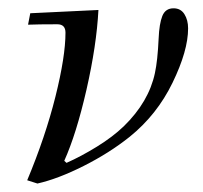

<svg xmlns="http://www.w3.org/2000/svg" viewBox="-20 -430 484 458"><path d="M44.9 0Q88.4 -104 112.3 -199.7Q136.2 -295.4 136.2 -352.1Q136.2 -372.1 116.7 -372.1Q70.8 -372.1 46.9 -371.1L52.2 -398.4L214.8 -406.2Q210.4 -321.8 186.3 -216.1Q162.1 -110.4 133.3 -46.4L138.7 -41.5Q173.8 -57.1 211.4 -80.3Q249 -103.5 275.4 -128.9Q335 -187 349.6 -255.9Q356 -285.6 358.4 -337.9Q359.9 -373.5 367.2 -391.8Q374.5 -410.2 394 -410.2Q411.1 -410.2 419.9 -396.2Q428.7 -382.3 428.7 -362.3Q428.7 -309.1 391.6 -232.7Q354.5 -156.2 289.1 -103.5Q240.7 -64.9 179.7 -34.2Q118.7 -3.4 69.3 7.8Z"/></svg>

Font: Theano Modern
Style: Regular
Weight: 400
Designer: Alexey Kryukov
Version: Version 2.00